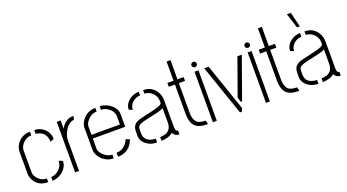

<svg xmlns="http://www.w3.org/2000/svg" viewBox="-54 -1288 3338 1845"><g transform="rotate(-20 1615.5 -365.5)"><path d="M199 0Q154 0 123 -15Q92 -30 74 -53Q56 -76 48 -99.5Q40 -123 40 -141V-372Q40 -394 50 -419Q60 -444 80 -466Q100 -488 130 -502Q160 -516 200 -516V-478Q165 -478 138 -460Q111 -442 96 -417Q81 -392 81 -369V-141Q81 -121 96 -96.5Q111 -72 137.5 -55Q164 -38 199 -38ZM243 1V-37Q271 -37 297 -51.5Q323 -66 341 -90.5Q359 -115 362 -145L363 -159L402 -144Q402 -105 379 -72Q356 -39 319.5 -19Q283 1 243 1ZM352 -358 351 -374Q348 -410 330.5 -432.5Q313 -455 289.5 -466Q266 -477 244 -477V-516Q285 -516 318 -496.5Q351 -477 371 -444.5Q391 -412 391 -372Z M474 0V-516H514V-431Q521 -448 537.5 -467.5Q554 -487 579 -501Q604 -515 634 -515Q637 -515 639.5 -515Q642 -515 645 -515L635 -478Q605 -478 577.5 -452.5Q550 -427 532 -388Q514 -349 514 -308V0Z M869 0Q829 0 798.5 -15Q768 -30 747 -52.5Q726 -75 715.5 -99Q705 -123 705 -141V-377Q705 -395 715.5 -418.5Q726 -442 746.5 -464.5Q767 -487 797.5 -501.5Q828 -516 868 -516V-478Q832 -478 804.5 -459.5Q777 -441 761 -415.5Q745 -390 745 -369V-285H1036V-369Q1036 -399 1018 -424Q1000 -449 972 -464.5Q944 -480 913 -480V-516Q951 -516 988.5 -497Q1026 -478 1051 -447Q1076 -416 1076 -378V-247H745V-141Q745 -123 762 -99Q779 -75 807.5 -56.5Q836 -38 869 -38ZM913 0V-41Q949 -41 975 -57Q1001 -73 1017.5 -94.5Q1034 -116 1038 -134L1077 -120Q1068 -88 1046 -60.5Q1024 -33 990.5 -16.5Q957 0 913 0Z M1313 -1Q1265 -1 1230 -19Q1195 -37 1176 -65Q1157 -93 1157 -121V-167Q1157 -184 1160.5 -200.5Q1164 -217 1174.5 -231.5Q1185 -246 1206 -257Q1222 -265 1253.5 -273Q1285 -281 1322.5 -289Q1360 -297 1394.5 -306Q1429 -315 1451.5 -325Q1474 -335 1474 -347V-363Q1474 -402 1455 -429Q1436 -456 1409.5 -469.5Q1383 -483 1358 -483V-519Q1412 -519 1446.5 -494.5Q1481 -470 1498 -433.5Q1515 -397 1515 -361V-74Q1515 -68 1519.5 -54Q1524 -40 1541 -40V-1Q1512 -1 1498.5 -12.5Q1485 -24 1475 -39Q1456 -20 1422 -10.5Q1388 -1 1358 -1V-39Q1384 -39 1411 -47Q1438 -55 1456.5 -79Q1475 -103 1475 -149V-292Q1451 -279 1412 -269.5Q1373 -260 1331 -251.5Q1289 -243 1255.5 -233.5Q1222 -224 1209 -210Q1198 -199 1198 -171V-132Q1199 -98 1216 -77.5Q1233 -57 1259.5 -48Q1286 -39 1313 -39ZM1201 -375 1164 -389Q1164 -426 1186 -455.5Q1208 -485 1242.5 -502Q1277 -519 1313 -519V-481Q1286 -481 1260 -467.5Q1234 -454 1217.5 -430.5Q1201 -407 1201 -375Z M1818 0Q1757 -1 1723.5 -21.5Q1690 -42 1677 -79.5Q1664 -117 1664 -168V-465H1601V-504H1664V-700H1704V-504H1767V-465H1704V-159Q1704 -102 1728.5 -70Q1753 -38 1823 -38H1824L1833 0Z M1883 0V-516H1923V0ZM1903 -556Q1892 -556 1883.5 -564Q1875 -572 1875 -583Q1875 -594 1883.5 -602Q1892 -610 1903 -610Q1914 -610 1922 -602Q1930 -594 1930 -583Q1930 -572 1922 -564Q1914 -556 1903 -556Z M2160 0 1982 -515H2027L2193 -31L2180 0ZM2203 -92 2187 -140 2321 -515H2366L2215 -92Z M2426 0V-516H2466V0ZM2446 -556Q2435 -556 2426.5 -564Q2418 -572 2418 -583Q2418 -594 2426.5 -602Q2435 -610 2446 -610Q2457 -610 2465 -602Q2473 -594 2473 -583Q2473 -572 2465 -564Q2457 -556 2446 -556Z M2752 0Q2691 -1 2657.5 -21.5Q2624 -42 2611 -79.5Q2598 -117 2598 -168V-465H2535V-504H2598V-700H2638V-504H2701V-465H2638V-159Q2638 -102 2662.5 -70Q2687 -38 2757 -38H2758L2767 0Z M2954 -580 2906 -732H2946L2983 -580ZM2963 -1Q2915 -1 2880 -19Q2845 -37 2826 -65Q2807 -93 2807 -121V-167Q2807 -184 2810.5 -200.5Q2814 -217 2824.5 -231.5Q2835 -246 2856 -257Q2872 -265 2903.5 -273Q2935 -281 2972.5 -289Q3010 -297 3044.5 -306Q3079 -315 3101.5 -325Q3124 -335 3124 -347V-363Q3124 -402 3105 -429Q3086 -456 3059.5 -469.5Q3033 -483 3008 -483V-519Q3062 -519 3096.5 -494.5Q3131 -470 3148 -433.5Q3165 -397 3165 -361V-74Q3165 -68 3169.5 -54Q3174 -40 3191 -40V-1Q3162 -1 3148.5 -12.5Q3135 -24 3125 -39Q3106 -20 3072 -10.5Q3038 -1 3008 -1V-39Q3034 -39 3061 -47Q3088 -55 3106.5 -79Q3125 -103 3125 -149V-292Q3101 -279 3062 -269.5Q3023 -260 2981 -251.5Q2939 -243 2905.5 -233.5Q2872 -224 2859 -210Q2848 -199 2848 -171V-132Q2849 -98 2866 -77.5Q2883 -57 2909.5 -48Q2936 -39 2963 -39ZM2851 -375 2814 -389Q2814 -426 2836 -455.5Q2858 -485 2892.5 -502Q2927 -519 2963 -519V-481Q2936 -481 2910 -467.5Q2884 -454 2867.5 -430.5Q2851 -407 2851 -375Z"/></g></svg>

Font: Stick No Bills ExtraLight ExtraLight
Style: Regular
Weight: 250
Version: Version 2.000